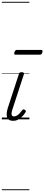

<svg xmlns="http://www.w3.org/2000/svg" viewBox="-20 -1303 484 2096"><path d="M124 16Q97 16 80.5 6Q64 -4 57.5 -23Q51 -42 53.5 -68.5Q56 -95 66 -127L186 -494Q190 -506 196 -510.5Q202 -515 217 -515Q231 -515 238 -509Q245 -503 241 -493L116 -110Q107 -84 106 -66.5Q105 -49 111.5 -40.5Q118 -32 132 -32Q149 -32 165.5 -42Q182 -52 196.5 -68Q211 -84 222 -99Q227 -106 234 -108.5Q241 -111 251 -104Q261 -98 262 -91Q263 -84 258 -77Q247 -58 227 -36Q207 -14 181 1Q155 16 124 16ZM151 -706Q138 -706 136 -712.5Q134 -719 137 -731Q141 -744 147 -751Q153 -758 165 -758H429Q441 -758 443.5 -751Q446 -744 442 -731Q439 -718 432.5 -712Q426 -706 415 -706ZM0 763H301V773H0ZM0 -20H301V0H0ZM0 -505H301V-500H0ZM0 -1283H301V-1273H0Z"/></svg>

Font: Playwrite NL Guides
Style: Regular
Weight: 400
Designer: Veronika Burian, José Scaglione
Foundry: TypeTogether
Version: Version 1.003